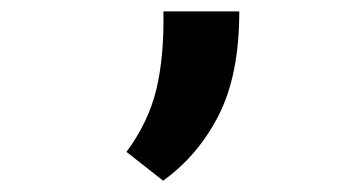

<svg xmlns="http://www.w3.org/2000/svg" viewBox="-20 -160 626 335"><path d="M264.6 155.3 200.7 105Q239.3 52.7 252.9 -4.6Q266.6 -62 265.1 -140.1H397.5Q397.5 -30.3 362.1 40Q326.7 110.4 264.6 155.3Z"/></svg>

Font: Cascadia Code NF
Style: Bold
Weight: 700
Monospace: yes
Designer: Aaron Bell
Foundry: Saja Typeworks
Version: Version 2404.023; ttfautohint (v1.8.4)